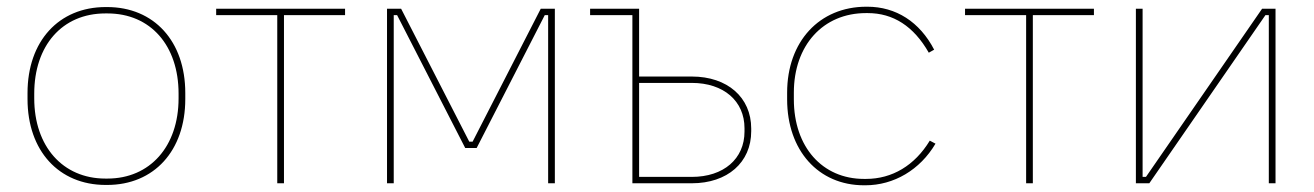

<svg xmlns="http://www.w3.org/2000/svg" viewBox="-20 -546 3915 572"><path d="M295 5H299C439 5 532 -97 532 -251V-269C532 -423 439 -525 299 -525H295C155 -525 62 -423 62 -269V-251C62 -97 155 5 295 5ZM294 -14C167 -14 82 -110 82 -253V-267C82 -410 165 -506 294 -506H300C429 -506 512 -410 512 -267V-253C512 -110 427 -14 300 -14Z M806 0H826V-501H1008V-520H624V-501H806Z M1133 0H1153V-501H1163L1366 -105H1400L1603 -501H1613V0H1633V-520H1591L1388 -124H1378L1175 -520H1133Z M1864 0H2041C2147 0 2218 -62 2218 -155V-163C2218 -256 2147 -318 2041 -318H1884V-520H1738V-501H1864ZM1884 -19V-299H2041C2136 -299 2198 -245 2198 -164V-154C2198 -73 2136 -19 2041 -19Z M2554 6H2558C2643 6 2721 -40 2767 -118L2750 -127C2705 -53 2638 -13 2560 -13H2554C2430 -13 2345 -108 2345 -250V-270C2345 -411 2432 -507 2560 -507H2565C2641 -507 2702 -468 2747 -389L2763 -398C2720 -481 2649 -526 2564 -526H2561C2421 -526 2325 -422 2325 -270V-250C2325 -98 2418 6 2554 6Z M3037 0H3057V-501H3239V-520H2855V-501H3037Z M3364 0H3404L3750 -501H3760V0H3780V-520H3740L3394 -19H3384V-520H3364Z"/></svg>

Font: Fixel Text Thin
Style: Regular
Weight: 100
Width: 4
Designer: AlfaBravo + MacPaw
Foundry: Kyrylo Tkachov, Marchela Mozhyna, Serhii Makarenko, Maria Weinstein, Zakhar Kryvoshyya
Version: Version 1.211